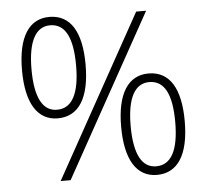

<svg xmlns="http://www.w3.org/2000/svg" viewBox="-52 -779 910 845"><g transform="rotate(-5 403.0 -357.0)"><path d="M196 -724C106 -724 56 -647 56 -501C56 -355 105 -276 195 -276C287 -276 337 -353 337 -501C337 -645 290 -724 196 -724ZM623 -714H579L183 0H227ZM196 -687C264 -687 295 -622 295 -501C295 -378 262 -314 195 -314C131 -314 98 -377 98 -501C98 -625 133 -687 196 -687ZM609 -438C519 -438 469 -361 469 -215C469 -69 518 10 608 10C700 10 750 -67 750 -215C750 -359 703 -438 609 -438ZM609 -400C677 -400 708 -336 708 -215C708 -92 675 -28 608 -28C544 -28 511 -91 511 -215C511 -339 546 -400 609 -400Z"/></g></svg>

Font: Noto Sans Syriac Extralight
Style: Regular
Weight: 200
Designer: Patrick Giasson and the Monotype Design Team
Foundry: Monotype Imaging Inc.
Version: Version 3.000